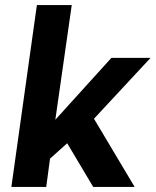

<svg xmlns="http://www.w3.org/2000/svg" viewBox="-20 -740 616 760"><path d="M25 0 126 -720H264L199 -266L421 -511H576L352 -270L513 0H349L246 -173L178 -112L163 0Z"/></svg>

Font: Chivo Medium SemiBold
Style: Italic
Weight: 600
Italic angle: -8.05°
Version: Version 2.002